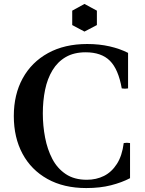

<svg xmlns="http://www.w3.org/2000/svg" viewBox="-20 -938 733 973"><path d="M607 -213Q623 -216 639 -213V-35Q597 -13 542 1Q487 15 417 15Q303 15 220.5 -31Q138 -77 94 -159Q50 -241 50 -350Q50 -459 95 -541Q140 -623 223.5 -669Q307 -715 422 -715Q483 -715 535.5 -703Q588 -691 629 -670V-490Q613 -487 597 -490Q580 -587 537 -630Q494 -673 414 -673Q355 -673 313.5 -649Q272 -625 246 -582Q220 -539 208.5 -483Q197 -427 197 -363Q197 -301 208.5 -241Q220 -181 245 -133Q270 -85 313 -56Q356 -27 420 -27Q468 -27 507 -46.5Q546 -66 572.5 -107.5Q599 -149 607 -213ZM408 -918 471 -884V-811L408 -778L346 -811V-884Z"/></svg>

Font: Poltawski Nowy SemiBold
Style: Regular
Weight: 600
Version: Version 1.001;gftools[0.9.25]